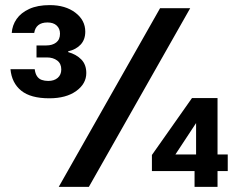

<svg xmlns="http://www.w3.org/2000/svg" viewBox="-20 -732 931 752"><path d="M173 -347Q100 -347 63 -377Q26 -407 21 -461H116Q118 -444 125 -433.5Q132 -423 143.5 -419Q155 -415 169 -415Q192 -415 206 -427Q220 -439 220 -460Q220 -483 204 -495Q188 -507 164 -507H123V-554H161Q185 -554 200 -565.5Q215 -577 215 -600Q215 -620 202 -632Q189 -644 166 -644Q143 -644 130 -633.5Q117 -623 114 -603H26Q28 -633 45 -657.5Q62 -682 94.5 -697Q127 -712 175 -712Q236 -712 275 -682.5Q314 -653 314 -608Q314 -577 296 -557.5Q278 -538 247 -531V-528Q279 -519 298.5 -499Q318 -479 318 -446Q318 -404 278.5 -375.5Q239 -347 173 -347ZM210 0 607 -700H725L328 0ZM742 0V-62H575V-125L732 -348H832V-127H872V-62H832V0ZM667 -127H748V-250Z"/></svg>

Font: DM Sans 11pt SemiBold
Style: Regular
Weight: 600
Version: Version 4.004;gftools[0.9.30]